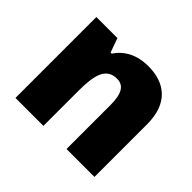

<svg xmlns="http://www.w3.org/2000/svg" viewBox="-129 -746 928 928"><g transform="rotate(45 335.0 -281.5)"><path d="M412 -563C334 -563 278 -532 243 -480H236L210 -553H66V0H257V-242C257 -352 276 -413 348 -413C395 -413 415 -375 415 -302V0H606V-360C606 -502 526 -563 412 -563Z"/></g></svg>

Font: Noto Sans Sinhala Black
Style: Regular
Weight: 900
Designer: Jelle Bosma - Monotype Design Team
Foundry: Monotype Imaging Inc.
Version: Version 2.006